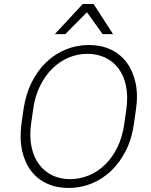

<svg xmlns="http://www.w3.org/2000/svg" viewBox="-20 -930 750 956"><path d="M322 6Q262 6 214 -16Q166 -38 134.5 -79.5Q103 -121 90 -180.5Q77 -240 87 -315L97 -385Q108 -460 137.5 -519.5Q167 -579 210.5 -620.5Q254 -662 308.5 -684Q363 -706 422 -706Q482 -706 530 -684Q578 -662 609.5 -620.5Q641 -579 654.5 -519.5Q668 -460 657 -385L647 -315Q637 -240 607 -180.5Q577 -121 533.5 -79.5Q490 -38 435.5 -16Q381 6 322 6ZM328 -38Q377 -38 422 -56.5Q467 -75 503.5 -110.5Q540 -146 565 -197.5Q590 -249 599 -315L609 -385Q618 -450 607.5 -501.5Q597 -553 570.5 -588.5Q544 -624 504 -643Q464 -662 416 -662Q367 -662 322.5 -643.5Q278 -625 241.5 -589.5Q205 -554 179.5 -502.5Q154 -451 145 -385L135 -315Q126 -250 137 -198.5Q148 -147 174.5 -111.5Q201 -76 240.5 -57Q280 -38 328 -38ZM413 -869 305 -760H253L392 -910H446L543 -760H491Z"/></svg>

Font: Retni Sans Light
Style: Italic
Weight: 300
Italic angle: -8°
Designer: Vitaly Kuzmin
Foundry: ParaType Ltd.
Version: Version 1.00;June 10, 2019;FontCreator 11.5.0.2425 64-bit; t